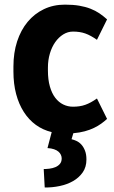

<svg xmlns="http://www.w3.org/2000/svg" viewBox="-20 -578 500 845"><path d="M301.3 -108.4Q316.4 -108.4 329.6 -110.4Q342.8 -112.3 355.2 -116.7Q367.7 -121.1 380.1 -127.9Q392.6 -134.8 406.7 -144.5L451.2 -54.7Q439.5 -43.9 425.3 -33.7Q411.1 -23.4 393.3 -14.9Q375.5 -6.3 353 -0.2Q330.6 5.9 302.7 8.3L294.9 34.7Q305.2 37.1 316.9 42.5Q328.6 47.9 338.1 58.3Q347.7 68.8 354 85Q360.4 101.1 360.4 124Q360.4 157.2 344 180.7Q327.6 204.1 301.5 219Q275.4 233.9 242.7 240.7Q210 247.6 176.8 247.1L172.4 166Q184.1 166 197.8 164.3Q211.4 162.6 223.4 157.7Q235.4 152.8 243.4 143.6Q251.5 134.3 251.5 119.1Q251.5 111.3 248 103.5Q244.6 95.7 237.3 89.4Q230 83 218 78.9Q206.1 74.7 189 73.7L207.5 3.4Q168.9 -5.9 137.9 -28.3Q106.9 -50.8 85 -85Q63 -119.1 51 -164.1Q39.1 -209 39.1 -263.2V-285.2Q39.1 -345.7 55.4 -395.8Q71.8 -445.8 101.6 -481.7Q131.3 -517.6 173.1 -537.6Q214.8 -557.6 265.6 -557.6Q301.3 -557.6 328.6 -553Q356 -548.3 377.9 -539.8Q399.9 -531.2 417.5 -519.3Q435.1 -507.3 451.2 -492.7L406.7 -402.8Q392.6 -412.6 380.1 -419.4Q367.7 -426.3 355.2 -430.7Q342.8 -435.1 329.6 -437Q316.4 -439 301.3 -439Q278.3 -439 258.3 -426.5Q238.3 -414.1 223.1 -392.6Q208 -371.1 199.5 -342.3Q190.9 -313.5 190.9 -280.3V-268.1Q190.9 -227.5 199.5 -197.5Q208 -167.5 223.1 -147.7Q238.3 -127.9 258.3 -118.2Q278.3 -108.4 301.3 -108.4Z"/></svg>

Font: Ufes Sans ExtraBold
Style: Regular
Weight: 800
Designer: Ricardo Esteves & Filipe Motta
Foundry: ProDesignUfes - Ricardo Esteves, Filipe Motta (This is a derivative work, based on Roboto family, by Christian Robertson
Version: Version 2.0